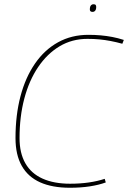

<svg xmlns="http://www.w3.org/2000/svg" viewBox="-20 -874 603 904"><path d="M309 10Q226 10 169 -15.5Q112 -41 82.5 -93Q53 -145 53 -224Q53 -332 76.5 -421Q100 -510 145 -575Q190 -640 253.5 -675Q317 -710 396 -710Q427 -710 454.5 -707.5Q482 -705 508.5 -700Q535 -695 563 -686L556 -668Q527 -676 500.5 -681Q474 -686 448 -688.5Q422 -691 392 -691Q319 -691 260.5 -656Q202 -621 159.5 -558Q117 -495 94.5 -410Q72 -325 72 -224Q72 -153 99.5 -105Q127 -57 180.5 -33Q234 -9 310 -9Q358 -9 399 -15Q440 -21 473 -32L478 -15Q445 -3 402.5 3.5Q360 10 309 10ZM416 -818Q409 -818 406 -821Q403 -824 403 -829Q403 -837 404.5 -842Q406 -847 410 -850.5Q414 -854 420 -854Q428 -854 430.5 -850.5Q433 -847 433 -841Q433 -835 431.5 -830Q430 -825 426 -821.5Q422 -818 416 -818Z"/></svg>

Font: Georama ExtraCondensed Thin Thin
Style: Italic
Weight: 250
Italic angle: -9°
Version: Version 1.001